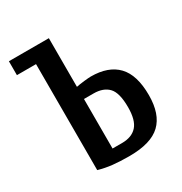

<svg xmlns="http://www.w3.org/2000/svg" viewBox="-166 -824 908 957"><g transform="rotate(-30 287.5 -345.0)"><path d="M305 10Q249 10 208.5 5.5Q168 1 130 -10V-620H20V-700H250V-420Q269 -424 296.5 -427Q324 -430 335 -430Q436 -430 488 -375.5Q540 -321 540 -205Q540 -96 484.5 -43Q429 10 305 10ZM250 -65H305Q361 -65 390.5 -97.5Q420 -130 420 -205Q420 -288 390.5 -319Q361 -350 305 -350H250Z"/></g></svg>

Font: Cuprum
Style: Regular
Weight: 400
Designer: Jovanny Lemonad
Foundry: Jovanny Lemonad
Version: Version 3.000